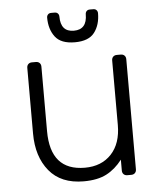

<svg xmlns="http://www.w3.org/2000/svg" viewBox="-53 -771 690 827"><g transform="rotate(-5 292.5 -357.5)"><path d="M76 0ZM98 -520H115Q125 -520 131 -514Q137 -508 137 -498V-219Q137 -48 286 -48Q358 -48 400.5 -93.5Q443 -139 443 -219V-498Q443 -508 449 -514Q455 -520 465 -520H482Q492 -520 498 -514Q504 -508 504 -498V-22Q504 -12 498 -6Q492 0 482 0H465Q455 0 449 -6Q443 -12 443 -22V-69Q413 -30 374.5 -10Q336 10 276 10Q178 10 127 -52Q76 -114 76 -214V-498Q76 -508 82 -514Q88 -520 98 -520ZM214 -725Q223 -725 228 -719.5Q233 -714 233 -706Q233 -640 290 -640Q347 -640 347 -706Q347 -714 352 -719.5Q357 -725 366 -725H381Q390 -725 395 -719.5Q400 -714 400 -706Q400 -656 375 -623Q350 -590 290 -590Q230 -590 205 -623Q180 -656 180 -706Q180 -714 185 -719.5Q190 -725 199 -725Z"/></g></svg>

Font: Hezaedrus Light
Style: Regular
Weight: 300
Designer: Hubert & Fischer
Foundry: Hubert & Fischer
Version: Version 1.10;September 3, 2019;FontCreator 11.5.0.2425 64-bi